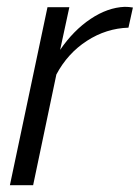

<svg xmlns="http://www.w3.org/2000/svg" viewBox="-20 -542 409 562"><path d="M119 -521H183L156 -396Q195 -453 245 -486.5Q295 -520 345 -522Q357 -522 369 -520L356 -461Q291 -459 234.5 -422.5Q178 -386 145 -324L77 0H9Z"/></svg>

Font: Raleway-v4020
Style: Italic
Weight: 400
Italic angle: -12°
Designer: Matt McInerney, Pablo Impallari, Rodrigo Fuenzalida
Foundry: Matt McInerney, Pablo Impallari, Rodrigo Fuenzalida
Version: Version 4.020;PS 004.020;hotconv 1.0.88;makeotf.lib2.5.64775